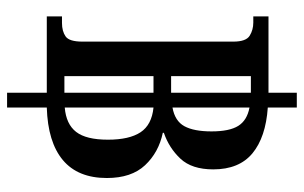

<svg xmlns="http://www.w3.org/2000/svg" viewBox="-182 -618 879 556"><g transform="rotate(90 258.0 -340.5)"><path d="M28 -36V-80H47Q71 -80 86 -90.5Q101 -101 101 -139V-576Q101 -613 84 -623.5Q67 -634 46 -634H28V-678H249V-760H292V-676Q378 -670 424.5 -631.5Q471 -593 471 -518Q471 -456 440 -423Q409 -390 365 -375V-372Q422 -360 459 -320.5Q496 -281 496 -210Q496 -126 444 -82.5Q392 -39 292 -36V79H249V-36ZM201 -396H249V-627H201ZM361 -513Q361 -565 345 -590.5Q329 -616 292 -623V-400Q331 -407 346 -434.5Q361 -462 361 -513ZM201 -87H249V-345H201ZM385 -213Q385 -275 363.5 -307.5Q342 -340 292 -345V-88Q340 -92 362.5 -121Q385 -150 385 -213Z"/></g></svg>

Font: Noto Serif Thai SemiCondensed SemiBold
Style: Regular
Weight: 600
Width: 4
Designer: Monotype Design Team
Foundry: Monotype Imaging Inc.
Version: Version 2.002; ttfautohint (v1.8.4.7-5d5b)